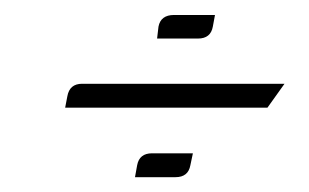

<svg xmlns="http://www.w3.org/2000/svg" viewBox="-20 -301 417 259"><path d="M162.1 -62 165 -78.1Q168 -94.2 185.1 -94.2H240.2L236.8 -78.1Q233.9 -62 216.8 -62ZM191.9 -249 193.8 -265.1Q196.8 -280.8 214.8 -280.8H270L267.1 -265.1Q264.2 -249 247.1 -249ZM67.9 -155.8 70.8 -170.9Q73.7 -188 90.8 -188H363.8L340.8 -155.8Z"/></svg>

Font: Hhenum
Style: Italic
Weight: 400
Designer: T. Christopher White
Version: Version 1.0